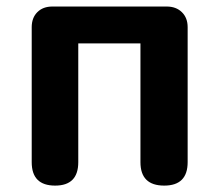

<svg xmlns="http://www.w3.org/2000/svg" viewBox="-20 -580 685 600"><path d="M143.6 -559.6H501Q530.3 -559.6 548.3 -542Q566.4 -524.4 566.4 -495.1V-73.2Q566.4 0 493.2 0Q418.9 0 418.9 -73.2V-444.3H224.6V-73.2Q224.6 0 152.3 0Q79.1 0 79.1 -73.2V-495.1Q79.1 -524.4 96.7 -542Q114.3 -559.6 143.6 -559.6Z"/></svg>

Font: GenSenMaruGothic TW TTF Bold
Style: Regular
Weight: 700
Version: Version 1.301